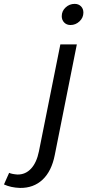

<svg xmlns="http://www.w3.org/2000/svg" viewBox="-151 -750 448 967"><path d="M-131 179 -105 120.5Q-91 127 -63 129Q-22.5 129.5 5.5 99.2Q33.5 69 45 12.5L153 -526.5H236L125 30Q109 112 63.5 154.8Q18 197.5 -50.5 196.5Q-96 195 -131 179ZM225 -730.5Q244.5 -730.5 256.8 -718.2Q269 -706 269 -686.5Q269 -661 249.5 -642.5Q230 -624 204 -624Q184.5 -624 172.2 -636.8Q160 -649.5 160 -668.5Q160 -694.5 179.5 -712.5Q199 -730.5 225 -730.5Z"/></svg>

Font: Argentum Sans Light
Style: Italic
Weight: 300
Italic angle: -11.3°
Designer: Julieta Ulanovsky (font), Owen Earl (portions from Jones font), Cristiano Sobral (main changes and remaster)
Foundry: Julieta Ulanovsky (font), Owen Earl (portions from Jones font), Cristiano Sobral (main changes and remaster)
Version: Version 3.127